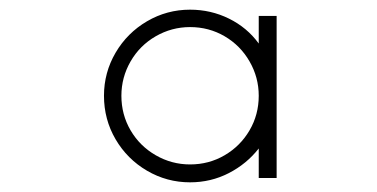

<svg xmlns="http://www.w3.org/2000/svg" viewBox="-20 -730 780 397"><path d="M195 -532Q195 -580 219 -621Q243 -662 284 -686Q325 -710 373 -710Q416 -710 453.5 -691.5Q491 -673 515 -640V-697H552V-362H515V-423Q490 -391 453 -372Q416 -353 373 -353Q325 -353 284 -377Q243 -401 219 -442Q195 -483 195 -532ZM373 -390Q412 -390 444.5 -409Q477 -428 496 -460.5Q515 -493 515 -532Q515 -570 496 -603Q477 -636 444.5 -655Q412 -674 373 -674Q335 -674 302 -655Q269 -636 250 -603Q231 -570 231 -532Q231 -493 250 -460.5Q269 -428 302 -409Q335 -390 373 -390Z"/></svg>

Font: M Major Mono Display
Style: Regular
Weight: 400
Designer: Emre Parlak
Foundry: Emre Parlak
Version: Version 2.000; ttfautohint (v1.8) -l 8 -r 50 -G 200 -x 14 -D